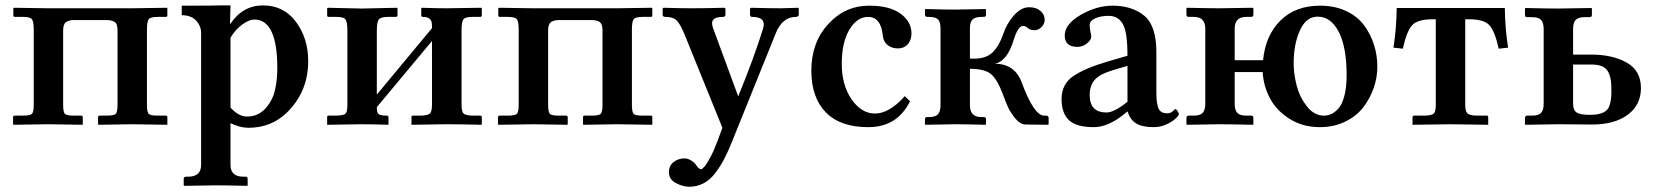

<svg xmlns="http://www.w3.org/2000/svg" viewBox="-20 -465 6179 717"><path d="M106 -353Q106 -385.3 98.9 -393.6Q91.8 -401.9 64.9 -401.9H35.2Q30.3 -401.9 29.8 -407.2V-434.1L32.2 -436L160.2 -434.1H252H377.9H472.2L604 -436L605 -434.1V-408.2Q605 -402.3 600.1 -401.9H568.8Q542 -401.9 535.4 -393.3Q528.8 -384.8 528.8 -354V-74.2Q528.8 -46.4 535.4 -39.8Q542 -33.2 568.8 -33.2H600.1Q605 -33.2 605 -26.9V-1L604 1L472.2 -1L348.1 1L346.2 -1V-27.8Q346.2 -32.7 352.1 -33.2H377.9Q405.8 -33.2 412.4 -40Q418.9 -46.9 418.9 -74.2V-351.1Q418.9 -376 408 -383.1Q397 -390.1 377.9 -390.1H256.8Q237.8 -390.1 226.8 -382.6Q215.8 -375 215.8 -351.1V-74.2Q215.8 -46.4 222.4 -39.8Q229 -33.2 255.9 -33.2H283.2Q289.1 -33.2 289.1 -26.9V-1L287.1 1L159.2 -1L30.8 1L28.8 -1V-27.8Q28.8 -32.7 35.2 -33.2H64.9Q92.8 -33.2 99.4 -40Q106 -46.9 106 -74.2Z M840.8 -324.2V-63Q871.6 -29.8 901.9 -29.8Q942.9 -29.8 969.7 -58.3Q996.6 -86.9 1006.1 -125.5Q1015.6 -164.1 1015.6 -210Q1015.6 -392.1 929.7 -392.1Q910.6 -392.1 884.8 -373.5Q858.9 -355 840.8 -324.2ZM731 150.9V-341.8Q731 -367.7 712.4 -387.9Q693.8 -408.2 658.7 -408.2V-443.8Q796.9 -443.8 800.8 -444.8H840.8L838.9 -374Q885.7 -444.8 961.9 -444.8Q1040 -444.8 1085.4 -383.3Q1130.9 -321.8 1130.9 -236.8Q1130.9 -124 1053.7 -46.9Q994.6 12.2 907.7 12.2Q877 12.2 840.8 -4.9V150.9Q840.8 194.8 888.7 194.8H897Q904.8 194.8 904.8 203.1V227.1L903.8 229Q822.8 227.1 783.7 227.1L668 229L666 227.1V203.1Q666 195.3 673.8 194.8H682.6Q731 194.8 731 150.9Z M1330.6 -433.1 1462.4 -436 1464.4 -434.1V-408.2Q1464.4 -402.3 1458.5 -401.9H1428.2Q1401.4 -401.9 1394.3 -391.8Q1387.2 -381.8 1387.2 -350.1V-111.8L1593.3 -359.9Q1593.3 -375 1591.8 -382.6Q1590.3 -390.1 1582.8 -396Q1575.2 -401.9 1559.6 -401.9Q1553.7 -401.9 1553.2 -407.2V-434.1L1555.7 -436Q1610.8 -434.1 1646.5 -434.1L1778.3 -436L1779.3 -434.1V-408.2Q1779.3 -402.3 1773.4 -401.9H1743.7Q1716.8 -401.9 1710.2 -392.3Q1703.6 -382.8 1703.6 -350.1V-77.1Q1703.6 -49.3 1710.4 -41.7Q1717.3 -34.2 1743.7 -33.2H1773.4Q1779.3 -33.2 1779.3 -26.9V-1L1778.3 1Q1697.3 -1 1646.5 -1L1516.6 1V-1V-27.8Q1516.6 -32.7 1522.5 -33.2H1552.2Q1579.1 -34.2 1586.2 -42Q1593.3 -49.8 1593.3 -77.1V-312L1387.2 -64.9Q1387.2 -44.9 1393.8 -39.1Q1400.4 -33.2 1424.3 -33.2Q1430.2 -33.2 1430.7 -26.9V-1L1429.2 1Q1369.1 -1 1330.6 -1L1202.6 1L1201.7 -1V-27.8Q1201.7 -32.7 1206.5 -33.2H1237.3Q1264.2 -34.2 1270.8 -41Q1277.3 -47.9 1277.3 -75.2V-349.1Q1277.3 -382.3 1270.5 -392.1Q1263.7 -401.9 1237.3 -401.9H1207.5Q1201.7 -401.9 1201.7 -407.2V-434.1L1204.6 -436Z M1917 -353Q1917 -385.3 1909.9 -393.6Q1902.8 -401.9 1876 -401.9H1846.2Q1841.3 -401.9 1840.8 -407.2V-434.1L1843.3 -436L1971.2 -434.1H2063H2189H2283.2L2415 -436L2416 -434.1V-408.2Q2416 -402.3 2411.1 -401.9H2379.9Q2353 -401.9 2346.4 -393.3Q2339.8 -384.8 2339.8 -354V-74.2Q2339.8 -46.4 2346.4 -39.8Q2353 -33.2 2379.9 -33.2H2411.1Q2416 -33.2 2416 -26.9V-1L2415 1L2283.2 -1L2159.2 1L2157.2 -1V-27.8Q2157.2 -32.7 2163.1 -33.2H2189Q2216.8 -33.2 2223.4 -40Q2230 -46.9 2230 -74.2V-351.1Q2230 -376 2219 -383.1Q2208 -390.1 2189 -390.1H2067.9Q2048.8 -390.1 2037.8 -382.6Q2026.9 -375 2026.9 -351.1V-74.2Q2026.9 -46.4 2033.4 -39.8Q2040 -33.2 2066.9 -33.2H2094.2Q2100.1 -33.2 2100.1 -26.9V-1L2098.1 1L1970.2 -1L1841.8 1L1839.8 -1V-27.8Q1839.8 -32.7 1846.2 -33.2H1876Q1903.8 -33.2 1910.4 -40Q1917 -46.9 1917 -74.2Z M2877 -340.8 2710.9 70.8Q2696.3 106.4 2682.6 132.1Q2668.9 157.7 2650.1 182.4Q2631.3 207 2606.9 219.7Q2582.5 232.4 2553.7 232.4Q2530.3 232.4 2504.2 218.8Q2478 205.1 2478 177.7Q2478 153.8 2495.6 140.1Q2513.2 126.5 2536.6 126.5Q2547.9 126.5 2560.5 134Q2573.2 141.6 2578.6 149.9Q2589.8 167 2597.7 167Q2602.1 167 2610.6 157.2Q2619.1 147.5 2632.8 122.1Q2646.5 96.7 2659.7 61L2677.7 12.2L2536.6 -335.9Q2520.5 -375 2507.1 -388.4Q2493.7 -401.9 2464.8 -401.9Q2455.1 -401.9 2454.6 -409.2V-434.1L2458 -436Q2522.9 -434.1 2564 -434.1Q2610.8 -434.1 2685.1 -436L2689 -434.1V-410.2Q2689 -402.3 2680.7 -401.9Q2651.9 -401.9 2643.3 -390.9Q2634.8 -379.9 2644 -356.9L2736.8 -105Q2795.9 -250 2828.6 -355Q2844.7 -401.9 2789.1 -401.9Q2781.2 -401.9 2780.8 -409.2V-433.1L2784.7 -436Q2852.5 -434.1 2897 -434.1L2960.9 -436L2962.9 -434.1V-411.1Q2962.9 -402.3 2951.7 -401.9Q2901.9 -401.9 2877 -340.8Z M3378.4 -86.9Q3330.6 10.3 3221.7 9.8Q3117.7 9.8 3063.7 -45.7Q3009.8 -101.1 3009.8 -201.2Q3009.8 -306.2 3072.8 -375Q3135.7 -443.8 3225.6 -443.8Q3302.7 -443.8 3343.3 -413.8Q3383.8 -383.8 3383.8 -339.8Q3383.8 -315.9 3370.1 -300Q3356.4 -284.2 3333.5 -284.2Q3309.6 -284.2 3294.2 -297.1Q3278.8 -310.1 3276.9 -331.1Q3270 -401.9 3221.7 -401.9Q3180.7 -401.9 3152.1 -354.5Q3123.5 -307.1 3123.5 -226.1Q3123.5 -147 3160.2 -94Q3196.8 -41 3247.6 -41Q3300.8 -41 3358.9 -106Z M3492.2 -71.8V-359.9Q3492.2 -382.8 3483.2 -392.3Q3474.1 -401.9 3449.2 -401.9H3442.4Q3434.6 -401.9 3434.1 -410.2V-429.2L3436 -431.2Q3510.3 -429.2 3546.4 -429.2L3660.2 -431.2L3662.1 -429.2V-410.2Q3662.1 -402.3 3654.3 -401.9H3645Q3621.1 -401.9 3611.6 -391.8Q3602.1 -381.8 3602.1 -359.9V-246.1H3619.1Q3662.1 -246.1 3686.3 -269Q3710.4 -292 3726.1 -336.9Q3739.3 -377 3766.4 -407.5Q3793.5 -438 3823.2 -438Q3850.1 -438 3865.7 -424.1Q3881.3 -410.2 3881.3 -391.1Q3881.3 -376 3869.4 -364Q3857.4 -352.1 3844.2 -352.1Q3826.2 -352.1 3817.4 -360.8Q3811.5 -367.7 3800.3 -368.2Q3782.2 -368.2 3766.1 -317.9Q3741.2 -234.9 3694.3 -227.1Q3769.5 -227.1 3795.4 -157.2Q3841.3 -33.2 3879.4 -33.2H3886.2Q3896 -33.2 3896 -23.9V-1L3894 1L3811 0Q3790 0 3771.7 -22.5Q3753.4 -44.9 3744.9 -63.5Q3736.3 -82 3725.1 -112.8Q3706.1 -164.6 3683.1 -186.3Q3660.2 -208 3602.1 -208V-71.8Q3602.1 -27.8 3645 -27.8H3654.3Q3662.1 -27.8 3662.1 -20V-1L3660.2 1Q3585 -1 3546.4 -1L3436 1L3434.1 -1V-20Q3434.1 -27.8 3442.4 -27.8H3449.2Q3473.1 -27.8 3482.7 -38.3Q3492.2 -48.8 3492.2 -71.8Z M4189 -47.9Q4122.1 10.3 4064 9.8Q4000 9.8 3972.2 -16.1Q3944.3 -42 3944.3 -95.2Q3944.3 -150.4 3987.3 -180.2Q4030.3 -210 4118.2 -235.8L4190.4 -256.8Q4190.4 -345.7 4172.9 -375.7Q4155.3 -405.8 4120.1 -405.8Q4090.3 -405.8 4069.8 -396.5Q4049.3 -387.2 4049.3 -371.1Q4049.3 -359.9 4052.2 -346.4Q4055.2 -333 4055.2 -328.1Q4055.2 -315.9 4039.3 -303Q4023.4 -290 4003.4 -290Q3956.5 -290 3956.1 -332Q3956.1 -375 4015.6 -409.4Q4075.2 -443.8 4134.3 -443.8Q4207.5 -443.8 4252.9 -406.5Q4298.3 -369.1 4298.3 -271V-126Q4298.3 -104 4299.3 -92.5Q4300.3 -81.1 4303.7 -67.6Q4307.1 -54.2 4315.7 -48.1Q4324.2 -42 4338.1 -42Q4352.1 -42 4360.1 -50Q4368.2 -58.1 4369.1 -58.1Q4372.1 -58.1 4377.2 -50.5Q4382.3 -43 4382.3 -38.1Q4382.3 -34.2 4371.3 -23.2Q4360.4 -12.2 4337.2 -1.2Q4314 9.8 4289.1 9.8Q4245.1 9.8 4222.7 -4.2Q4200.2 -18.1 4191.4 -47.9ZM4190.4 -85V-219.2L4133.3 -202.1Q4084.5 -187 4066.9 -165.5Q4049.3 -144 4049.3 -109.9Q4049.3 -44.9 4112.3 -44.9Q4140.6 -44.9 4190.4 -85Z M4481 -357.9Q4481 -401.9 4438 -401.9H4418.9Q4411.1 -401.9 4410.6 -410.2V-434.1L4412.6 -436Q4497.6 -434.1 4533.7 -434.1Q4533.7 -434.1 4658.7 -436L4660.6 -434.1V-410.2Q4660.6 -402.3 4652.8 -401.9H4633.8Q4590.8 -401.9 4590.8 -357.9V-240.2H4696.8Q4705.6 -332.5 4761.5 -388.2Q4817.4 -443.8 4909.7 -443.8Q4965.3 -443.8 5008.1 -423.3Q5050.8 -402.8 5075.2 -368.9Q5099.6 -335 5111.6 -296.1Q5123.5 -257.3 5123.5 -215.8Q5123.5 -176.3 5110.4 -137.7Q5097.2 -99.1 5071.8 -65.4Q5046.4 -31.7 5003.9 -11Q4961.4 9.8 4908.7 9.8Q4844.7 9.8 4795.7 -21.2Q4746.6 -52.2 4722.4 -98.1Q4698.2 -144 4695.3 -195.8H4590.8V-77.1Q4590.8 -54.2 4600.3 -43.7Q4609.9 -33.2 4633.8 -33.2H4652.8Q4660.6 -33.2 4660.6 -23.9V-1L4658.7 1Q4572.8 -1 4533.7 -1L4412.6 1L4410.6 -1V-23.9Q4410.6 -32.7 4418.9 -33.2H4438Q4461.9 -33.2 4471.4 -43.7Q4481 -54.2 4481 -77.1ZM4900.4 -402.8Q4857.4 -402.8 4834.2 -351.1Q4811 -299.3 4811 -229Q4811 -188.5 4822.3 -145.3Q4833.5 -102.1 4860.6 -67.6Q4887.7 -33.2 4923.8 -33.2Q4938.5 -33.2 4951.9 -39.3Q4965.3 -45.4 4978.8 -60.5Q4992.2 -75.7 5000.5 -107.4Q5008.8 -139.2 5008.8 -184.1Q5008.8 -289.1 4979.5 -345.9Q4950.2 -402.8 4900.4 -402.8Z M5463.9 -393.1H5451.7V-74.2Q5451.7 -50.3 5459.2 -42.2Q5466.8 -34.2 5491.7 -33.2H5532.7Q5537.6 -33.2 5537.6 -26.9V1L5397.9 -1L5254.9 1V-26.9Q5254.9 -32.7 5260.7 -33.2H5301.8Q5327.6 -34.2 5334.7 -41.5Q5341.8 -48.8 5341.8 -74.2V-393.1H5331.5Q5273.4 -393.1 5253.2 -370.6Q5232.9 -348.1 5218.8 -283.2L5183.6 -287.1Q5194.8 -356.9 5195.8 -435.1H5599.6Q5600.6 -356.9 5611.8 -287.1L5576.7 -283.2Q5562.5 -348.1 5542.2 -370.6Q5522 -393.1 5463.9 -393.1Z M5997.6 -126Q5997.6 -149.9 5995.6 -164.6Q5993.7 -179.2 5986.6 -194.6Q5979.5 -210 5963.6 -217Q5947.8 -224.1 5921.9 -224.1H5854.5V-79.1Q5854.5 -53.2 5868.2 -44.7Q5881.8 -36.1 5917.5 -36.1Q5960.4 -36.1 5979 -52.5Q5997.6 -68.8 5997.6 -126ZM5744.6 -77.1V-356.9Q5744.6 -379.9 5735.1 -390.4Q5725.6 -400.9 5701.7 -400.9H5682.6Q5674.8 -400.9 5674.8 -410.2V-433.1L5676.8 -435.1Q5762.7 -433.1 5797.9 -433.1L5922.9 -435.1L5924.8 -433.1V-410.2Q5924.8 -401.4 5916.5 -400.9H5897.5Q5873.5 -400.9 5864 -390.4Q5854.5 -379.9 5854.5 -356.9V-261.2H5920.9Q6002 -261.2 6054.9 -231.2Q6107.9 -201.2 6107.9 -136.2Q6107.9 -73.2 6058.8 -36.6Q6009.8 0 5925.8 0L5797.9 -1L5676.8 1L5674.8 -1V-23.9Q5674.8 -32.7 5682.6 -33.2H5701.7Q5725.6 -33.2 5735.1 -43.7Q5744.6 -54.2 5744.6 -77.1Z"/></svg>

Font: Linux Libertine
Style: Semibold
Weight: 600
Designer: Philipp H. Poll
Foundry: Philipp H. Poll
Version: Version 5.1.2 ; ttfautohint (v0.9)